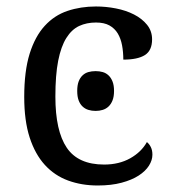

<svg xmlns="http://www.w3.org/2000/svg" viewBox="-20 -566 532 596"><path d="M283.2 9.8Q233.4 9.8 191.4 -5.6Q149.4 -21 119.1 -54.2Q88.9 -87.4 72 -139.4Q55.2 -191.4 55.2 -265.1Q55.2 -345.2 72 -399.2Q88.9 -453.1 118.9 -485.8Q148.9 -518.6 189.7 -532.2Q230.5 -545.9 277.8 -545.9Q309.1 -545.9 340.1 -539.8Q371.1 -533.7 396 -521Q420.9 -508.3 436.5 -489Q452.1 -469.7 452.1 -443.8Q452.1 -409.2 429.7 -395Q407.2 -380.9 362.8 -380.9Q362.8 -404.3 358.9 -425.3Q355 -446.3 345.5 -462.2Q335.9 -478 319.6 -487.1Q303.2 -496.1 277.8 -496.1Q249 -496.1 225.8 -485.4Q202.6 -474.6 186 -448.2Q169.4 -421.9 160.6 -377.4Q151.9 -333 151.9 -266.1Q151.9 -159.7 187.3 -107.4Q222.7 -55.2 303.2 -55.2Q349.6 -55.2 384.3 -74.7Q418.9 -94.2 436 -125Q443.4 -119.1 448.2 -109.4Q453.1 -99.6 453.1 -85.9Q453.1 -68.8 442.4 -51.8Q431.6 -34.7 410.4 -21Q389.2 -7.3 357.4 1.2Q325.7 9.8 283.2 9.8ZM219.7 -283.7Q219.7 -301.3 224.1 -313Q228.5 -324.7 236.3 -332Q244.1 -339.4 254.4 -342.3Q264.6 -345.2 276.9 -345.2Q288.6 -345.2 298.8 -342.3Q309.1 -339.4 316.9 -332Q324.7 -324.7 329.3 -313Q334 -301.3 334 -283.7Q334 -266.1 329.3 -254.4Q324.7 -242.7 316.9 -235.4Q309.1 -228 298.8 -224.9Q288.6 -221.7 276.9 -221.7Q264.6 -221.7 254.4 -224.9Q244.1 -228 236.3 -235.4Q228.5 -242.7 224.1 -254.4Q219.7 -266.1 219.7 -283.7Z"/></svg>

Font: Gandom FD
Style: FD
Weight: 400
Foundry: DejaVu fonts team - Redesigned by Saber Rastikerdar - Based on Samim Font
Version: Version 0.6